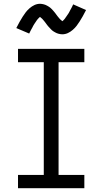

<svg xmlns="http://www.w3.org/2000/svg" viewBox="-20 -993 540 1013"><path d="M75 0V-70H211V-665H75V-735H425V-665H289V-70H425V0ZM308 -812Q303 -812 298 -813Q293 -814 288.5 -815Q284 -816 279.5 -818Q275 -820 270.5 -822.5Q266 -825 262 -827.5Q258 -830 254.5 -833Q251 -836 247.5 -840Q244 -844 240.5 -847.5Q237 -851 234 -854.5Q231 -858 228 -862Q225 -866 222.5 -869.5Q220 -873 216.5 -877.5Q213 -882 209.5 -886Q206 -890 203 -893.5Q200 -897 195.5 -900Q191 -903 191 -905H193L190 -903Q187 -901 184.5 -898Q182 -895 179.5 -892.5Q177 -890 176 -888.5Q175 -887 173.5 -885Q172 -883 170.5 -880.5Q169 -878 167.5 -876Q166 -874 164 -871Q162 -868 160.5 -865.5Q159 -863 157 -860Q155 -857 153.5 -853.5Q152 -850 150 -846.5Q148 -843 146 -839.5Q144 -836 142 -832Q140 -828 138 -824Q136 -820 134 -816L66 -845Q75 -863 83.5 -878Q92 -893 100 -905.5Q108 -918 116 -928.5Q124 -939 136 -949.5Q148 -960 162 -966.5Q176 -973 192 -973Q197 -973 202 -972Q207 -971 211.5 -970Q216 -969 220.5 -967Q225 -965 229.5 -962.5Q234 -960 238 -957.5Q242 -955 245.5 -952Q249 -949 252.5 -945.5Q256 -942 259.5 -938Q263 -934 266 -930.5Q269 -927 272 -923Q275 -919 277.5 -915.5Q280 -912 283.5 -907.5Q287 -903 290.5 -899Q294 -895 297 -891.5Q300 -888 304.5 -885Q309 -882 309 -880H307L310 -882Q313 -884 315.5 -887Q318 -890 320.5 -892.5Q323 -895 324 -897Q325 -899 326.5 -901Q328 -903 329.5 -905Q331 -907 332.5 -909.5Q334 -912 336 -914.5Q338 -917 339.5 -919.5Q341 -922 343 -925Q345 -928 346.5 -931.5Q348 -935 350 -938.5Q352 -942 354 -945.5Q356 -949 358 -953Q360 -957 362 -961Q364 -965 366 -970L434 -940Q425 -922 416.5 -907Q408 -892 400 -879.5Q392 -867 384 -856.5Q376 -846 364 -835.5Q352 -825 338 -818.5Q324 -812 308 -812Z"/></svg>

Font: Iosevka MaddieWtf
Style: Regular
Weight: 400
Monospace: yes
Designer: Belleve Invis
Foundry: Belleve Invis
Version: Version 31.3.0; ttfautohint (v1.8.3)